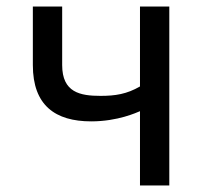

<svg xmlns="http://www.w3.org/2000/svg" viewBox="-20 -568 642 588"><path d="M408.7 0H498.5V-547.9H408.7V-303.2C368.2 -279.8 333 -274.4 288.1 -274.4C225.6 -274.4 170.4 -284.7 170.4 -368.7V-547.9H80.6V-368.7C80.6 -245.1 149.4 -196.3 259.3 -196.3C341.3 -196.3 398.9 -223.6 408.7 -227.5Z"/></svg>

Font: Hack
Style: Regular
Weight: 400
Monospace: yes
Designer: Christopher Simpkins
Foundry: Christopher Simpkins
Version: Version 2.010